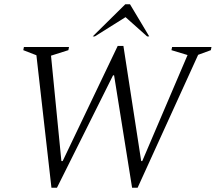

<svg xmlns="http://www.w3.org/2000/svg" viewBox="-20 -882 1019 907"><path d="M223 5 152 -621 90 -645 93 -660H306L303 -645L221 -619L270 -121H276L536 -665H563L647 -121H652L866 -622L790 -645L793 -660H979L976 -645L916 -623L630 5H604L519 -526H514L249 5ZM418 -710 572 -862H594L685 -710H675L573 -801L428 -710Z"/></svg>

Font: Spectral SC Light
Style: Italic
Weight: 300
Italic angle: -10°
Designer: Jean-Baptiste Levee
Foundry: Production Type
Version: Version 2.001